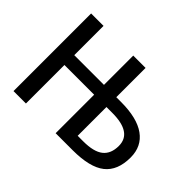

<svg xmlns="http://www.w3.org/2000/svg" viewBox="-141 -1006 1281 1281"><g transform="rotate(45 500.0 -365.0)"><path d="M600.6 -90.8H652.3Q752 -90.8 797.4 -127Q842.8 -163.1 842.8 -237.3Q842.8 -362.3 655.3 -362.3H600.6ZM484.4 -362.3H204.1V1H86.9V-731.4H204.1V-455.1H484.4V-731.4H600.6V-455.1H644.5Q796.9 -455.1 875 -398.9Q953.1 -342.8 953.1 -238.3Q953.1 -115.2 879.9 -57.1Q806.6 1 644.5 1H596.7H484.4Z"/></g></svg>

Font: Gen Shin Gothic Monospace Medium
Style: Regular
Weight: 500
Designer: [Source Han Sans]
Ryoko NISHIZUKA  (kana & ideographs); Paul D. Hunt (Latin, Greek & Cyrillic); Wenlong ZHANG  (bopomofo
Version: Version 1.002.20150607